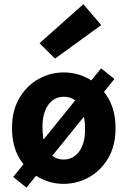

<svg xmlns="http://www.w3.org/2000/svg" viewBox="-20 -846 595 896"><path d="M277.4 12Q214.7 12 159.7 -18.8Q104.8 -49.6 70.4 -107.6Q36 -165.7 36 -247.8Q36 -330.4 70.4 -388.4Q104.8 -446.5 159.7 -477.3Q214.7 -508 277.4 -508Q340.5 -508 395.4 -477.3Q450.4 -446.5 484.8 -388.4Q519.2 -330.4 519.2 -247.8Q519.2 -165.7 484.8 -107.6Q450.4 -49.6 395.4 -18.8Q340.5 12 277.4 12ZM277.4 -101.5Q307.8 -101.5 330.2 -118.9Q352.7 -136.4 364.8 -167.3Q377 -198.3 377 -239.6Q377 -291.6 365.3 -326.2Q353.7 -360.7 331.2 -377.6Q308.8 -394.5 277.4 -394.5Q247 -394.5 224.7 -377.1Q202.5 -359.7 190.3 -328.5Q178.2 -297.3 178.2 -256Q178.2 -204.4 190.1 -169.9Q202 -135.4 224.2 -118.4Q246.4 -101.5 277.4 -101.5ZM103.6 29.5 41.6 -20.2 452 -527.1 514 -477.4ZM236.8 -572.4 164.4 -644.4 369.1 -826.4 452.4 -728.9Z"/></svg>

Font: Source Sans Variable
Style: Regular
Weight: 200
Designer: Paul D. Hunt
Foundry: Adobe Systems Incorporated
Version: Version 3.006;hotconv 1.0.111;makeotfexe 2.5.65597